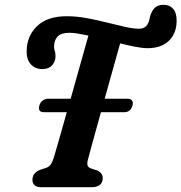

<svg xmlns="http://www.w3.org/2000/svg" viewBox="-20 -779 755 799"><path d="M345.5 -113.5Q341.5 -96.5 345 -89.2Q348.5 -82 357.5 -78.5L385 -69.5Q408.5 -57.5 407.5 -37Q407 -18 394.8 -9Q382.5 0 363.5 0H151Q132 0 123.2 -9Q114.5 -18 115 -32Q115.5 -47 123.8 -56.5Q132 -66 146 -72L170.5 -80Q183.5 -84 191.2 -94.8Q199 -105.5 205.5 -128.5Q213 -153.5 227 -202.8Q241 -252 258 -312H163Q136 -312 144 -340.5Q147.5 -352.5 157.2 -360.2Q167 -368 178.5 -368H274Q294.5 -441 314.5 -512.2Q334.5 -583.5 348 -631Q324.5 -636 304.5 -639.2Q284.5 -642.5 269.5 -642.5Q235 -642.5 220.2 -627.5Q205.5 -612.5 205 -586Q204.5 -576.5 207.8 -567.5Q211 -558.5 211 -545.5Q211 -523 196.8 -507.2Q182.5 -491.5 156.5 -491.5Q126.5 -491.5 108.2 -511.5Q90 -531.5 91 -568Q92 -629.5 134.5 -670.5Q177 -711.5 258 -711.5Q298.5 -711.5 341.5 -703.5Q384.5 -695.5 425.2 -685.2Q466 -675 500.5 -667.2Q535 -659.5 558 -659.5Q588.5 -659.5 598 -686Q601 -693.5 602 -699.2Q603 -705 604.5 -710.5Q611 -733.5 623.8 -746.2Q636.5 -759 661 -759Q686 -759 700.8 -742Q715.5 -725 715 -690.5Q714.5 -639.5 682.5 -609Q650.5 -578.5 594.5 -578.5Q573.5 -578.5 543.8 -584.2Q514 -590 480 -598.5Q465.5 -547 448.8 -487Q432 -427 415.5 -368H511.5Q524 -368 529.5 -360.5Q535 -353 531.5 -340.5Q524 -312 496.5 -312H400Q381 -244.5 366.5 -191Q352 -137.5 345.5 -113.5Z"/></svg>

Font: Fraunces 72pt SuperSoft SemiBold
Style: Italic
Weight: 600
Italic angle: -16°
Version: Version 1.000;[b76b70a41]